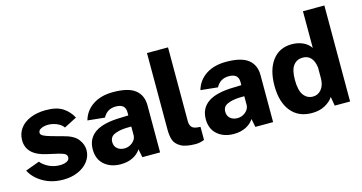

<svg xmlns="http://www.w3.org/2000/svg" viewBox="-80 -1112 2777 1472"><g transform="rotate(-15 1308.5 -376.0)"><path d="M13 -131 125 -172Q145 -145 185.5 -124.5Q226 -104 274 -104Q308 -104 329.5 -115Q351 -126 351 -146Q351 -164 337 -173.5Q323 -183 287 -192L203 -211Q43 -244 43 -364Q43 -415 71.5 -455Q100 -495 153.5 -517.5Q207 -540 278 -540Q362 -540 410.5 -509Q459 -478 487 -425L386 -373Q369 -398 335 -412.5Q301 -427 265 -427Q233 -427 210 -415.5Q187 -404 187 -384Q187 -369 206.5 -358.5Q226 -348 272 -335L353 -313Q437 -292 469 -250.5Q501 -209 501 -164Q501 -116 471.5 -76Q442 -36 389.5 -13Q337 10 273 10Q180 10 111 -31Q42 -72 13 -131Z M548 -155Q548 -242 615 -287.5Q682 -333 823 -335L879 -337V-363Q879 -428 803 -428Q734 -428 702 -367L566 -381Q587 -455 651 -497.5Q715 -540 811 -540Q933 -540 987 -496.5Q1041 -453 1041 -374V0H900L887 -66Q865 -31 823.5 -10.5Q782 10 728 10Q649 10 598.5 -33.5Q548 -77 548 -155ZM879 -178V-249L834 -248Q779 -245 743 -228.5Q707 -212 707 -171Q707 -138 729.5 -119Q752 -100 786 -100Q822 -100 850 -123.5Q878 -147 879 -178Z M1141 -154V-762H1308V-176Q1308 -148 1321 -131Q1334 -114 1368 -111L1391 -109V-5Q1354 9 1324 9Q1244 9 1204 -14Q1164 -37 1152.5 -71Q1141 -105 1141 -154Z M1445 -155Q1445 -242 1512 -287.5Q1579 -333 1720 -335L1776 -337V-363Q1776 -428 1700 -428Q1631 -428 1599 -367L1463 -381Q1484 -455 1548 -497.5Q1612 -540 1708 -540Q1830 -540 1884 -496.5Q1938 -453 1938 -374V0H1797L1784 -66Q1762 -31 1720.5 -10.5Q1679 10 1625 10Q1546 10 1495.5 -33.5Q1445 -77 1445 -155ZM1776 -178V-249L1731 -248Q1676 -245 1640 -228.5Q1604 -212 1604 -171Q1604 -138 1626.5 -119Q1649 -100 1683 -100Q1719 -100 1747 -123.5Q1775 -147 1776 -178Z M2020 -266Q2020 -393 2075.5 -466.5Q2131 -540 2230 -540Q2275 -540 2314.5 -523.5Q2354 -507 2379 -471V-762H2549V0H2427L2415 -72Q2393 -38 2349.5 -14Q2306 10 2245 10Q2138 10 2079 -63.5Q2020 -137 2020 -266ZM2379 -231V-316Q2365 -419 2284 -419Q2238 -419 2210.5 -384Q2183 -349 2183 -269Q2183 -186 2211 -148Q2239 -110 2285 -110Q2326 -110 2352.5 -143Q2379 -176 2379 -231Z"/></g></svg>

Font: Morrison
Style: Bold
Weight: 700
Designer: Pablo Impallari, Rodrigo Fuenzalida (Modified by Dan O. Williams)
Version: Version 0.03;June 6, 2019;FontCreator 11.5.0.2425 64-bit; tt